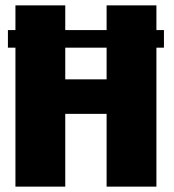

<svg xmlns="http://www.w3.org/2000/svg" viewBox="-20 -695 648 715"><path d="M9.5 -517.5V-583H37.5V-675H223V-583H377V-675H562.5V-583H590.5V-517.5H562.5V0H377V-271H223V0H37.5V-517.5ZM377 -517.5H223V-399.5H377Z"/></svg>

Font: Anybody ExtraBold
Style: Regular
Weight: 800
Designer: Tyler Finck
Foundry: Etcetera Type Company
Version: Version 1.010; ttfautohint (v1.8.3) -l 8 -r 50 -G 200 -x 14 